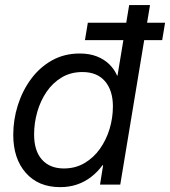

<svg xmlns="http://www.w3.org/2000/svg" viewBox="-20 -748 689 778"><path d="M224.1 10.3Q135.3 10.3 84.5 -47.6Q33.7 -105.5 33.7 -201.7Q33.7 -262.7 52.2 -321.5Q70.8 -380.4 105.7 -427.7Q140.6 -475.1 190.4 -503.2Q240.2 -531.2 303.2 -531.2Q342.3 -531.2 372.3 -519.5Q402.3 -507.8 423.1 -487.3Q443.8 -466.8 454.6 -441.4H456.1L503.4 -727.5H587.9L467.3 0H385.3L397.9 -78.6H395.5Q375 -50.8 348.9 -30.8Q322.8 -10.7 291.5 -0.2Q260.3 10.3 224.1 10.3ZM238.8 -65.4Q285.6 -65.4 322.5 -87.2Q359.4 -108.9 385 -145Q410.6 -181.2 424.1 -225.8Q437.5 -270.5 437.5 -316.9Q437.5 -381.3 405.5 -418.7Q373.5 -456.1 314 -456.1Q266.6 -456.1 230.2 -434.3Q193.8 -412.6 168.9 -376.2Q144 -339.8 131.1 -294.7Q118.2 -249.5 118.2 -203.1Q118.2 -136.7 150.1 -101.1Q182.1 -65.4 238.8 -65.4ZM324.2 -585.4 335.9 -655.8H648.9L637.2 -585.4Z"/></svg>

Font: Inter 28pt
Style: Italic
Weight: 400
Italic angle: -9.3988°
Designer: Rasmus Andersson
Foundry: rsms
Version: Version 4.001;git-66647c0bb